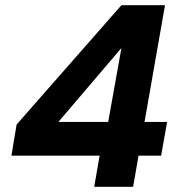

<svg xmlns="http://www.w3.org/2000/svg" viewBox="-20 -720 700 740"><path d="M343 0 364 -120H24L44 -240L448 -700H616L537 -250H624L601 -120H514L493 0ZM205 -250H397L448 -535Z"/></svg>

Font: DM Sans 24pt Black
Style: Italic
Weight: 900
Italic angle: -10°
Designer: Colophon Foundry, Jonny Pinhorn
Foundry: Colophon Foundry
Version: Version 4.004;gftools[0.9.30]